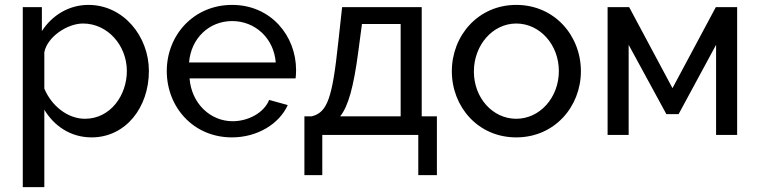

<svg xmlns="http://www.w3.org/2000/svg" viewBox="-20 -551 3103 784"><path d="M354 10C493 10 588 -112 588 -261C588 -403 484 -531 341 -531C261 -531 192 -488 151 -424V-522H73V213H161V-103C200 -38 267 10 354 10ZM327 -66C255 -66 190 -120 161 -189V-338C174 -402 256 -455 319 -455C419 -455 498 -366 498 -261C498 -162 431 -66 327 -66Z M927 10C1032 10 1121 -46 1155 -122L1079 -143C1058 -90 993 -56 930 -56C839 -56 762 -128 754 -231H1187C1188 -238 1189 -250 1189 -265C1189 -405 1086 -531 928 -531C771 -531 661 -408 661 -261C661 -113 770 10 927 10ZM752 -296C760 -395 834 -465 928 -465C1021 -465 1098 -396 1106 -296Z M1223 164H1296V0H1688V164H1764V-76H1702V-522H1377L1361 -376C1337 -151 1317 -92 1253 -76H1223ZM1369 -76C1402 -117 1424 -196 1443 -340L1458 -453H1616V-76Z M2088 10C2245 10 2352 -116 2352 -260C2352 -406 2244 -531 2088 -531C1933 -531 1825 -406 1825 -260C1825 -116 1931 10 2088 10ZM1915 -259C1915 -367 1992 -455 2088 -455C2184 -455 2262 -369 2262 -261C2262 -152 2184 -66 2088 -66C1992 -66 1915 -151 1915 -259Z M2549 -522H2461V0H2547V-368L2701 -85H2751L2904 -368V0H2990V-522H2903L2726 -191Z"/></svg>

Font: Raleway Med
Style: Regular
Weight: 500
Designer: Matt McInerney, Pablo Impallari, Rodrigo Fuenzalida
Foundry: Matt McInerney, Pablo Impallari, Rodrigo Fuenzalida
Version: Version 3.00 July 28, 2015